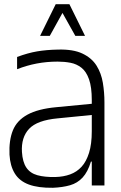

<svg xmlns="http://www.w3.org/2000/svg" viewBox="-20 -879 573 910"><path d="M415 0V-307Q415 -313 415 -328Q415 -343 415 -360Q415 -377 415 -390.5Q415 -404 415 -405Q415 -466 402 -503Q389 -540 366 -558Q343 -576 314 -581.5Q285 -587 253 -587Q202 -587 154.5 -578Q107 -569 61 -551V-609Q112 -628 156 -635.5Q200 -643 255 -644Q327 -646 371 -625Q415 -604 437.5 -568Q460 -532 467.5 -486.5Q475 -441 475 -394V0ZM231 11Q161 12 116.5 -4.5Q72 -21 50 -57Q28 -93 25 -146Q22 -214 41 -261Q60 -308 110 -335.5Q160 -363 247 -371L435 -389V-336L253 -318Q156 -309 118 -268.5Q80 -228 84 -159Q87 -111 105 -84.5Q123 -58 157.5 -48.5Q192 -39 242 -40Q281 -41 312.5 -52.5Q344 -64 366.5 -88.5Q389 -113 402 -154.5Q415 -196 415 -257L433 -113H411Q396 -64 371.5 -37.5Q347 -11 312 -1Q277 9 231 11ZM337 -709 253 -859H309L383 -709ZM170 -709 244 -859H299L216 -709Z"/></svg>

Font: Matangi Light
Style: Regular
Weight: 400
Version: Version 3.002